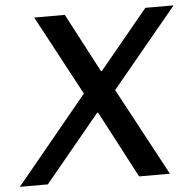

<svg xmlns="http://www.w3.org/2000/svg" viewBox="-81 -736 792 786"><g transform="rotate(-5 315.0 -342.5)"><path d="M-31 0 263.5 -357.5 88 -685.2H213.8L341 -443.2H345L544.8 -685.2H660.8L392.2 -360.5L585.8 0H459.2L314.8 -274.5H310.8L84 0Z"/></g></svg>

Font: Chivo Medium
Style: Italic
Weight: 500
Italic angle: -8.05°
Designer: Hector Gatti
Foundry: Omnibus-Type
Version: Version 2.002